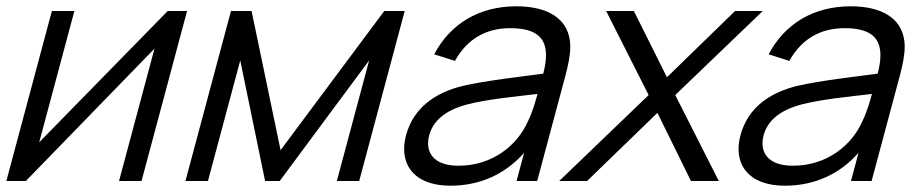

<svg xmlns="http://www.w3.org/2000/svg" viewBox="-23 -575 2921 610"><path d="M571.3 -540H509.8L101.6 -123L213.3 -540H141.8L-2.8 0H59.2L467.8 -420.5L355.2 0H426.7Z M566.2 0H637.7L740.3 -383L819.2 0H865.7L1149.8 -383L1047.2 0H1118.2L1262.8 -540H1197.8L868.4 -98L776.3 -540H710.8Z M1787.4 -447C1777.7 -517 1715.9 -555 1617.4 -555C1498.4 -555 1407.4 -499 1356.5 -402.5L1422.4 -381.5C1462.2 -453.5 1523.7 -485.5 1597.7 -485.5C1677 -485.5 1711.7 -457.4 1711.7 -399.5C1711.7 -382.6 1708.7 -363.1 1703 -341C1628.3 -331 1524.3 -319.5 1446.6 -302C1360.3 -280.5 1290.7 -233.5 1267 -145C1263 -130.1 1261 -115.6 1261 -101.7C1261 -35.6 1307.4 15 1408.6 15C1500.6 15 1581.8 -21 1642.1 -89.5L1618.2 0H1683.7L1773.6 -335.5C1782.1 -367.5 1788.8 -399.4 1788.8 -427.1C1788.8 -434 1788.3 -440.7 1787.4 -447ZM1434.1 -48.5C1362.8 -48.5 1337 -81.8 1337 -119.7C1337 -128 1338.2 -136.6 1340.5 -145C1356.2 -203.5 1410.6 -229.5 1460.3 -243C1524.2 -259.5 1611.5 -268 1684.7 -276.5C1678.2 -252 1667.8 -217 1654.7 -190.5C1618.9 -109 1537.1 -48.5 1434.1 -48.5Z M1753.7 0H1842.2L2065.7 -216.5L2172.2 0H2260.7L2122.3 -273L2400.3 -540H2312.3L2095.9 -329.5L1990.8 -540H1902.8L2037.8 -273Z M2849.9 -447C2840.2 -517 2778.4 -555 2679.9 -555C2560.9 -555 2469.9 -499 2419 -402.5L2484.9 -381.5C2524.7 -453.5 2586.2 -485.5 2660.2 -485.5C2739.5 -485.5 2774.2 -457.4 2774.2 -399.5C2774.2 -382.6 2771.2 -363.1 2765.5 -341C2690.8 -331 2586.8 -319.5 2509.1 -302C2422.8 -280.5 2353.2 -233.5 2329.5 -145C2325.5 -130.1 2323.5 -115.6 2323.5 -101.7C2323.5 -35.6 2369.9 15 2471.1 15C2563.1 15 2644.3 -21 2704.6 -89.5L2680.7 0H2746.2L2836.1 -335.5C2844.6 -367.5 2851.3 -399.4 2851.3 -427.1C2851.3 -434 2850.8 -440.7 2849.9 -447ZM2496.6 -48.5C2425.3 -48.5 2399.5 -81.8 2399.5 -119.7C2399.5 -128 2400.7 -136.6 2403 -145C2418.7 -203.5 2473.1 -229.5 2522.8 -243C2586.7 -259.5 2674 -268 2747.2 -276.5C2740.7 -252 2730.3 -217 2717.2 -190.5C2681.4 -109 2599.6 -48.5 2496.6 -48.5Z"/></svg>

Font: Manrope
Style: RegularItalic
Weight: 400
Italic angle: -15°
Designer: Mikhail Sharanda
Foundry: Mikhail Sharanda
Version: Version 4.502;hotconv 1.0.109;makeotfexe 2.5.65596